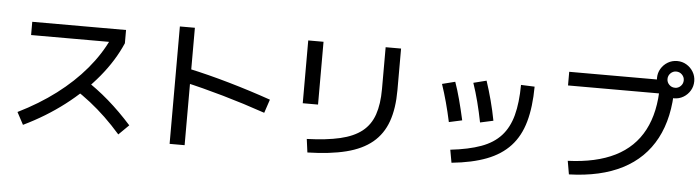

<svg xmlns="http://www.w3.org/2000/svg" viewBox="-52 -1093 5105 1401"><g transform="rotate(5 2500.0 -392.5)"><path d="M95 -65Q247 -140 370 -233Q493 -326 583.5 -433.5Q674 -541 728 -658L759 -633H145V-730H832V-633Q776 -503 675.5 -381.5Q575 -260 440 -156.5Q305 -53 143 25ZM842 34Q785 -31 729.5 -84Q674 -137 615 -183.5Q556 -230 488 -273L557 -349Q657 -285 744.5 -209Q832 -133 916 -39Z M1889 -216Q1732 -270 1578 -314Q1424 -358 1286 -389L1313 -489Q1457 -458 1615 -412.5Q1773 -367 1922 -315ZM1221 70V-790H1331V70Z M2215 -53Q2359 -58 2458 -81Q2557 -104 2617 -151.5Q2677 -199 2703.5 -276Q2730 -353 2730 -463V-770H2843V-465Q2843 -331 2809 -235.5Q2775 -140 2701.5 -79Q2628 -18 2511 11.5Q2394 41 2228 45ZM2163 -310V-770H2275V-310Z M3265 -66Q3398 -81 3488.5 -114Q3579 -147 3633.5 -207Q3688 -267 3712.5 -359Q3737 -451 3738 -582L3838 -578Q3837 -429 3806.5 -320.5Q3776 -212 3709.5 -140Q3643 -68 3537.5 -27.5Q3432 13 3282 28ZM3237 -266Q3205 -415 3163 -539L3258 -563Q3278 -507 3296.5 -437.5Q3315 -368 3333 -287ZM3464 -283Q3449 -359 3430.5 -431Q3412 -503 3390 -567L3485 -591Q3507 -525 3526.5 -451.5Q3546 -378 3560 -304Z M4126 -60Q4333 -68 4471 -137Q4609 -206 4678.5 -338Q4748 -470 4748 -663L4800 -608H4080V-708H4797V-660H4855Q4855 -439 4773.5 -285.5Q4692 -132 4533.5 -50.5Q4375 31 4143 38ZM4859 -582Q4821 -582 4790 -600.5Q4759 -619 4740.5 -650Q4722 -681 4722 -719Q4722 -756 4740.5 -787Q4759 -818 4790 -836.5Q4821 -855 4859 -855Q4896 -855 4927 -836.5Q4958 -818 4976.5 -787Q4995 -756 4995 -719Q4995 -681 4976.5 -650Q4958 -619 4927 -600.5Q4896 -582 4859 -582ZM4859 -659Q4883 -659 4900.5 -676.5Q4918 -694 4918 -719Q4918 -743 4900.5 -760.5Q4883 -778 4858 -778Q4834 -778 4816.5 -760.5Q4799 -743 4799 -718Q4799 -694 4816.5 -676.5Q4834 -659 4859 -659Z"/></g></svg>

Font: M PLUS 1 Code Medium
Style: Regular
Weight: 500
Designer: Coji Morishita
Foundry: UNDERFOREST DESIGN
Version: Version 1.002